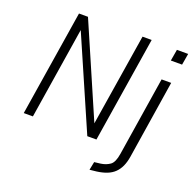

<svg xmlns="http://www.w3.org/2000/svg" viewBox="-152 -858 1207 1204"><g transform="rotate(20 451.5 -256.0)"><path d="M61 0 173 -705H233L499 -91L597 -705H658L546 0H485L218 -613H219L122 0ZM815 -625 828 -701H903L890 -625ZM570 193 581 138 623 133Q658 128 683.5 110Q709 92 718 33L801 -494H865L783 29Q777 66 764.5 93.5Q752 121 732 140.5Q712 160 683 171.5Q654 183 616 188Z"/></g></svg>

Font: Nunito Sans 7pt Condensed Light
Style: Italic
Weight: 300
Width: 3
Italic angle: -9°
Designer: Vernon Adams
Foundry: Vernon Adams
Version: Version 3.101;gftools[0.9.27]